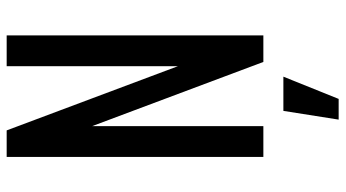

<svg xmlns="http://www.w3.org/2000/svg" viewBox="-244 -546 1010 561"><g transform="rotate(-90 260.5 -265.0)"><path d="M83 0V-750H160.5L374 -180.5L348 -178.5V-750H438V0H360.5L147 -569.5L173 -571.5V0ZM192 220 217.5 58.5H317.5L252.5 220Z"/></g></svg>

Font: Mohave Medium
Style: Regular
Weight: 500
Designer: Gumpita Rahayu
Foundry: Tokotype
Version: Version 2.003